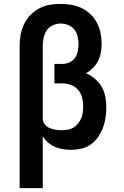

<svg xmlns="http://www.w3.org/2000/svg" viewBox="-20 -763 640 988"><path d="M81 205V-525Q81 -554 86 -582.5Q91 -611 103 -637Q115 -663 135 -684Q155 -705 180.5 -719Q206 -733 234.5 -738Q263 -743 292 -743Q292 -743 292.5 -743Q293 -743 293 -743Q320 -743 348 -738Q376 -733 401 -721Q426 -709 446 -689.5Q466 -670 479 -645Q492 -620 497.5 -592.5Q503 -565 503 -537Q503 -515 499 -492.5Q495 -470 485 -450Q475 -430 459 -414Q443 -398 423 -386Q448 -375 469 -357Q490 -339 503.5 -315.5Q517 -292 522 -265Q527 -238 527 -210Q527 -183 523 -156.5Q519 -130 509.5 -105Q500 -80 484.5 -57.5Q469 -35 447 -19.5Q425 -4 398.5 2Q372 8 345 8Q324 8 303 4.5Q282 1 262.5 -7.5Q243 -16 227 -30Q211 -44 200 -62V205ZM296 -93Q312 -93 328 -95.5Q344 -98 357.5 -106Q371 -114 381 -126.5Q391 -139 397.5 -153.5Q404 -168 406 -184Q408 -200 408 -215Q408 -238 402.5 -260.5Q397 -283 382 -300.5Q367 -318 345 -326Q323 -334 300 -334H260V-434H300Q319 -434 336.5 -441.5Q354 -449 365 -464Q376 -479 380 -497.5Q384 -516 384 -535Q384 -555 379.5 -575Q375 -595 363 -610.5Q351 -626 332 -634Q313 -642 293 -642Q272 -642 252 -633Q232 -624 220 -606Q208 -588 204 -567Q200 -546 200 -525V-154V-150Q201 -135 211 -122.5Q221 -110 235.5 -104Q250 -98 265.5 -95.5Q281 -93 296 -93Z"/></svg>

Font: Iosevka Curly Extended
Style: Bold
Weight: 700
Width: 7
Monospace: yes
Designer: Belleve Invis
Foundry: Belleve Invis
Version: Version 11.1.0; ttfautohint (v1.8.3)